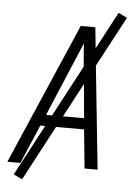

<svg xmlns="http://www.w3.org/2000/svg" viewBox="-60 -866 720 996"><g transform="rotate(5 300.0 -368.0)"><path d="M9 0 327 -735H403L428 -490L479 0H411L391 -202H163L77 0ZM188 -260H386L365 -490Q360 -529 357 -568Q354 -607 351 -646Q334 -607 318 -568Q302 -529 285 -490ZM93 84 48 62 517 -820 562 -798Z"/></g></svg>

Font: Iosevka Light Extended
Style: Italic
Weight: 300
Width: 7
Italic angle: -9°
Monospace: yes
Designer: Belleve Invis
Foundry: Belleve Invis
Version: Version 32.5.0; ttfautohint (v1.8.4)